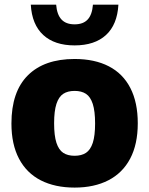

<svg xmlns="http://www.w3.org/2000/svg" viewBox="-20 -818 659 848"><path d="M30.5 -272.5Q30.5 -413 103 -485.2Q175.5 -557.5 309.5 -557.5Q398 -557.5 460.5 -525.2Q523 -493 555.8 -429.2Q588.5 -365.5 588.5 -273.5Q588.5 -181 555 -117.5Q521.5 -54 458.8 -21.8Q396 10.5 309.5 10.5Q223 10.5 160.2 -21.5Q97.5 -53.5 64 -117Q30.5 -180.5 30.5 -272.5ZM400 -272.5Q400 -327 389.8 -358.8Q379.5 -390.5 359.8 -403.5Q340 -416.5 309.5 -416.5Q279 -416.5 259.2 -403.5Q239.5 -390.5 229.2 -359Q219 -327.5 219 -273.5Q219 -219 229.2 -187.5Q239.5 -156 259.2 -143Q279 -130 309.5 -130Q340 -130 359.8 -143Q379.5 -156 389.8 -187.2Q400 -218.5 400 -272.5ZM116 -797.5H228Q231.5 -753.5 251.5 -732Q271.5 -710.5 309.5 -710.5Q347.5 -710.5 367.2 -731.8Q387 -753 390.5 -797.5H503Q498 -709 448 -663.2Q398 -617.5 309.5 -617.5Q221 -617.5 171 -663.5Q121 -709.5 116 -797.5Z"/></svg>

Font: Encode Sans ExtraBold
Style: Regular
Weight: 800
Designer: Multiple Designers
Foundry: Impallari Type
Version: Version 2.000